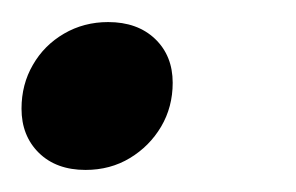

<svg xmlns="http://www.w3.org/2000/svg" viewBox="-22 -145 268 174"><path d="M76 -125Q102.5 -125 118.5 -109.8Q134.5 -94.5 134.5 -70Q134.5 -48 124 -30.2Q113.5 -12.5 95.8 -1.8Q78 9 55.5 9Q29 9 13.2 -6.5Q-2.5 -22 -2.5 -46.5Q-2.5 -68.5 7.8 -86.2Q18 -104 36 -114.5Q54 -125 76 -125Z"/></svg>

Font: Newsreader 60pt
Style: Italic
Weight: 400
Italic angle: -17°
Designer: Hugues Gentile
Foundry: Production Type
Version: Version 1.003